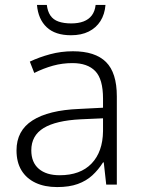

<svg xmlns="http://www.w3.org/2000/svg" viewBox="-20 -749 576 779"><path d="M276 -541Q366 -541 410 -497.5Q454 -454 454 -358V0H411L401 -90H398Q379 -60 354.5 -37.5Q330 -15 295.5 -2.5Q261 10 212 10Q161 10 124 -7.5Q87 -25 67 -58Q47 -91 47 -139Q47 -219 112 -260.5Q177 -302 301 -307L398 -312V-349Q398 -428 366.5 -460.5Q335 -493 274 -493Q233 -493 195 -482.5Q157 -472 119 -453L101 -499Q139 -517 183.5 -529Q228 -541 276 -541ZM308 -265Q207 -260 157 -229.5Q107 -199 107 -139Q107 -90 137.5 -64Q168 -38 222 -38Q306 -38 351.5 -85.5Q397 -133 398 -217V-269ZM408 -729Q405 -691 387.5 -663.5Q370 -636 340 -621Q310 -606 268 -606Q204 -606 169.5 -638.5Q135 -671 130 -729H170Q173 -703 184.5 -686Q196 -669 217.5 -661.5Q239 -654 269 -654Q298 -654 319 -662Q340 -670 352.5 -686.5Q365 -703 368 -729Z"/></svg>

Font: Noto Sans Thai Light
Style: Regular
Weight: 300
Designer: Monotype Design Team
Foundry: Monotype Imaging Inc.
Version: Version 2.001